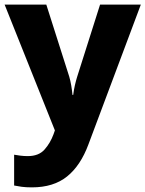

<svg xmlns="http://www.w3.org/2000/svg" viewBox="-20 -569 628 829"><path d="M0 -549H180L279 -238Q284 -221 287.5 -200.5Q291 -180 293 -159H296Q299 -182 303.5 -201.5Q308 -221 313 -237L412 -549H588L362 54Q328 146 269.5 193Q211 240 118 240Q92 240 73.5 237.5Q55 235 41 232V99Q52 101 67.5 103Q83 105 100 105Q147 105 172 77Q197 49 211 11L217 -6Z"/></svg>

Font: Noto Sans ExtraBold
Style: Regular
Weight: 800
Designer: Monotype Design Team
Foundry: Monotype Imaging Inc.
Version: Version 2.007